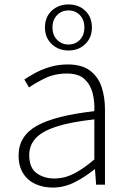

<svg xmlns="http://www.w3.org/2000/svg" viewBox="-20 -834 582 867"><path d="M218 13Q176 13 141 -2.5Q106 -18 85 -50.5Q64 -83 64 -132Q64 -220 146.5 -266Q229 -312 406 -332Q408 -374 398.5 -412.5Q389 -451 362 -476.5Q335 -502 282 -502Q227 -502 183 -480.5Q139 -459 111 -439L90 -475Q109 -488 138 -504Q167 -520 205 -531.5Q243 -543 286 -543Q349 -543 386 -515.5Q423 -488 438.5 -442Q454 -396 454 -340V0H414L409 -69H406Q366 -36 318 -11.5Q270 13 218 13ZM225 -28Q271 -28 314 -50Q357 -72 406 -114V-295Q297 -283 232.5 -261.5Q168 -240 140 -208.5Q112 -177 112 -134Q112 -76 145.5 -52Q179 -28 225 -28ZM289 -606Q244 -606 213.5 -635Q183 -664 183 -710Q183 -757 213.5 -785.5Q244 -814 289 -814Q335 -814 365 -785.5Q395 -757 395 -710Q395 -664 365 -635Q335 -606 289 -606ZM289 -633Q320 -633 340.5 -654Q361 -675 361 -710Q361 -745 340.5 -766Q320 -787 289 -787Q259 -787 238 -766Q217 -745 217 -710Q217 -675 238 -654Q259 -633 289 -633Z"/></svg>

Font: Noto Sans JP Thin ExtraLight
Style: Regular
Weight: 250
Version: Version 2.004-H2;hotconv 1.0.118;makeotfexe 2.5.65603